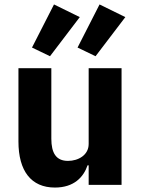

<svg xmlns="http://www.w3.org/2000/svg" viewBox="-20 -832 636 864"><path d="M339 -755 223 -812 124 -618 205 -579ZM544 -755 428 -812 329 -618 410 -579ZM379 0H527V-525H379V-184C379 -134 332 -108 286 -108C232 -108 211 -144 211 -208V-525H63V-195C63 -63 120 12 227 12C313 12 356 -35 374 -88H379Z"/></svg>

Font: LVC Sans
Style: Bold
Weight: 700
Designer: Mike Abbink, Paul van der Laan, Pieter van Rosmalen
Foundry: Bold Monday
Version: Version 3.0